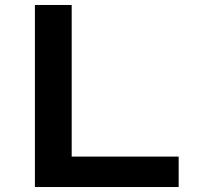

<svg xmlns="http://www.w3.org/2000/svg" viewBox="-20 -750 818 770"><path d="M120 0H696.5V-122H267.5V-730H120Z"/></svg>

Font: Monaspace Neon Wide
Style: Bold
Weight: 700
Width: 7
Designer: Riley Cran & the Lettermatic Team
Foundry: Lettermatic
Version: Version 1.000 (Monaspace Neon)